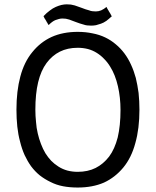

<svg xmlns="http://www.w3.org/2000/svg" viewBox="-20 -840 708 872"><path d="M71.3 -196.3Q79.1 -164.1 91.8 -135.7Q104.5 -108.4 121.1 -85Q138.7 -61.5 160.2 -43.9Q182.6 -26.4 209 -13.7Q235.4 0 266.6 5.9Q296.9 11.7 333 11.7Q400.4 11.7 452.1 -10.7Q502.9 -34.2 540 -79.1Q577.1 -124 594.7 -190.4Q613.3 -255.9 613.3 -341.8Q613.3 -380.9 609.4 -418Q604.5 -454.1 596.7 -486.3Q587.9 -518.6 575.2 -545.9Q562.5 -574.2 544.9 -597.7Q527.3 -621.1 505.9 -638.7Q484.4 -657.2 458 -669.9Q431.6 -682.6 400.4 -688.5Q369.1 -695.3 333 -695.3Q265.6 -695.3 213.9 -671.9Q163.1 -648.4 127 -603.5Q89.8 -558.6 72.3 -492.2Q54.7 -426.8 54.7 -341.8Q54.7 -301.8 58.6 -264.6Q62.5 -228.5 71.3 -196.3ZM191.4 -553.7Q216.8 -587.9 252 -605.5Q287.1 -623 333 -623Q357.4 -623 379.9 -617.2Q401.4 -611.3 419.9 -599.6Q438.5 -587.9 453.1 -572.3Q468.8 -556.6 480.5 -537.1Q492.2 -518.6 501 -496.1Q509.8 -473.6 515.6 -448.2Q521.5 -422.9 524.4 -395.5Q527.3 -369.1 527.3 -340.8Q527.3 -269.5 514.6 -215.8Q501 -163.1 475.6 -128.9Q449.2 -94.7 414.1 -77.1Q378.9 -59.6 333 -59.6Q308.6 -59.6 286.1 -65.4Q264.6 -71.3 246.1 -83Q227.5 -94.7 212.9 -109.4Q198.2 -125 186.5 -143.6Q174.8 -163.1 166 -186.5Q157.2 -209 151.4 -234.4Q145.5 -258.8 143.6 -286.1Q140.6 -313.5 140.6 -341.8Q140.6 -414.1 153.3 -466.8Q166 -519.5 191.4 -553.7ZM201.2 -726.6Q209 -734.4 216.8 -740.2Q224.6 -746.1 232.4 -749Q240.2 -752 248 -753.9Q255.9 -755.9 263.7 -755.9Q271.5 -755.9 279.3 -754.9Q287.1 -752.9 294.9 -751Q302.7 -748 310.5 -745.1Q318.4 -742.2 326.2 -739.3Q334 -736.3 342.8 -733.4Q350.6 -730.5 359.4 -728.5Q367.2 -725.6 376 -724.6Q384.8 -723.6 394.5 -723.6Q404.3 -723.6 416 -725.6Q426.8 -728.5 438.5 -732.4Q450.2 -736.3 462.9 -745.1Q474.6 -753.9 488.3 -766.6Q487.3 -766.6 486.3 -767.6Q486.3 -767.6 486.3 -768.6Q486.3 -768.6 485.4 -769.5Q485.4 -769.5 485.4 -770.5Q485.4 -770.5 484.4 -771.5Q484.4 -771.5 484.4 -772.5Q484.4 -772.5 483.4 -773.4Q483.4 -773.4 482.4 -775.4Q482.4 -775.4 482.4 -776.4Q482.4 -776.4 481.4 -777.3Q481.4 -777.3 481.4 -778.3Q481.4 -778.3 480.5 -778.3Q480.5 -778.3 480.5 -779.3Q480.5 -779.3 479.5 -780.3Q479.5 -780.3 479.5 -781.2Q479.5 -781.2 478.5 -782.2Q478.5 -782.2 478.5 -782.2Q478.5 -782.2 477.5 -783.2Q477.5 -783.2 477.5 -784.2Q477.5 -784.2 476.6 -785.2Q476.6 -785.2 476.6 -785.2Q476.6 -785.2 475.6 -787.1Q475.6 -787.1 475.6 -787.1Q475.6 -787.1 474.6 -788.1Q474.6 -788.1 474.6 -789.1Q474.6 -789.1 474.6 -789.1Q474.6 -789.1 473.6 -790Q473.6 -790 473.6 -791Q473.6 -791 472.7 -792Q472.7 -792 472.7 -792Q472.7 -793 471.7 -793.9Q471.7 -793.9 470.7 -794.9Q470.7 -794.9 470.7 -794.9Q470.7 -795.9 469.7 -796.9Q469.7 -796.9 469.7 -796.9Q469.7 -796.9 469.7 -797.9Q469.7 -797.9 468.8 -797.9Q468.8 -798.8 468.8 -799.8Q468.8 -799.8 467.8 -799.8Q467.8 -800.8 466.8 -801.8Q466.8 -801.8 466.8 -801.8Q466.8 -801.8 466.8 -802.7Q466.8 -802.7 465.8 -803.7Q465.8 -803.7 465.8 -804.7Q465.8 -804.7 464.8 -805.7Q464.8 -805.7 464.8 -806.6Q464.8 -806.6 463.9 -807.6Q463.9 -807.6 463.9 -808.6Q452.1 -798.8 439.5 -793Q427.7 -788.1 415 -788.1Q407.2 -788.1 399.4 -789.1Q391.6 -790 384.8 -793Q377 -794.9 368.2 -797.9Q360.4 -800.8 352.5 -803.7Q344.7 -806.6 335.9 -809.6Q328.1 -812.5 319.3 -815.4Q310.5 -817.4 301.8 -819.3Q292 -820.3 283.2 -820.3Q271.5 -820.3 258.8 -817.4Q247.1 -814.5 233.4 -808.6Q219.7 -802.7 206.1 -792Q192.4 -782.2 177.7 -766.6Q177.7 -765.6 178.7 -764.6Q178.7 -764.6 178.7 -763.7Q178.7 -763.7 179.7 -762.7Q179.7 -762.7 179.7 -761.7Q179.7 -761.7 180.7 -760.7Q180.7 -760.7 180.7 -759.8Q180.7 -759.8 181.6 -758.8Q181.6 -758.8 181.6 -757.8Q181.6 -757.8 182.6 -756.8Q182.6 -756.8 182.6 -755.9Q182.6 -755.9 183.6 -754.9Q183.6 -754.9 183.6 -754.9Q183.6 -754.9 184.6 -753.9Q184.6 -752.9 185.5 -752Q185.5 -752 185.5 -751Q185.5 -751 186.5 -751Q186.5 -751 187.5 -749Q187.5 -749 187.5 -748Q187.5 -748 188.5 -748Q188.5 -748 188.5 -747.1Q188.5 -747.1 188.5 -746.1Q188.5 -746.1 189.5 -746.1Q189.5 -746.1 190.4 -744.1Q190.4 -744.1 190.4 -744.1Q190.4 -743.2 191.4 -742.2Q191.4 -742.2 191.4 -741.2Q191.4 -741.2 192.4 -740.2Q192.4 -740.2 192.4 -739.3Q192.4 -739.3 193.4 -738.3Q193.4 -738.3 194.3 -737.3Q194.3 -737.3 195.3 -736.3Q195.3 -736.3 195.3 -735.4Q195.3 -735.4 196.3 -734.4Q196.3 -734.4 196.3 -733.4Q196.3 -732.4 197.3 -731.4Q197.3 -731.4 198.2 -730.5Q198.2 -730.5 198.2 -729.5Q198.2 -729.5 199.2 -728.5Q199.2 -728.5 200.2 -727.5Q200.2 -727.5 201.2 -726.6Z"/></svg>

Font: Aptus Gothic JP
Style: Medium
Weight: 400
Designer: Fuminori Ogawa / Motoya
Version: Version 1